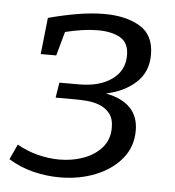

<svg xmlns="http://www.w3.org/2000/svg" viewBox="-45 -579 573 629"><g transform="rotate(5 242.0 -264.0)"><path d="M174 9Q129 9 85.5 -2Q42 -13 5 -36L28 -86Q59 -68 95.5 -58.5Q132 -49 168 -49Q210 -49 247 -62.5Q284 -76 307 -102.5Q330 -129 330 -168Q330 -198 316 -215Q302 -232 281.5 -239.5Q261 -247 239.5 -248.5Q218 -250 203 -250H138L146 -300H211Q278 -300 318.5 -329Q359 -358 359 -408Q359 -450 330.5 -466Q302 -482 257 -482Q233 -482 205.5 -478Q178 -474 150 -467L128 -388H77L90 -508Q138 -521 185 -529Q232 -537 274 -537Q345 -537 391 -509.5Q437 -482 437 -417Q437 -360 398.5 -325Q360 -290 301 -278Q409 -257 409 -165Q409 -112 377 -73Q345 -34 291.5 -12.5Q238 9 174 9Z"/></g></svg>

Font: Bitter
Style: Italic
Weight: 400
Italic angle: -9°
Designer: Sol Matas, and Bitter project Authors
Foundry: Sol Matas
Version: Version 2.001